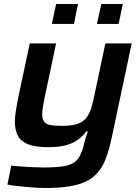

<svg xmlns="http://www.w3.org/2000/svg" viewBox="-20 -726 697 955"><path d="M207 209Q171 209 134.5 206Q98 203 67 199.5Q36 196 17 192L36 98Q56 100 83.5 102Q111 104 140.5 105.5Q170 107 195 107Q256 107 292.5 101.5Q329 96 349.5 81.5Q370 67 381.5 40.5Q393 14 403 -28Q406 -40 410 -52.5Q414 -65 417 -72H409Q391 -47 365.5 -29.5Q340 -12 305.5 -3Q271 6 223 6Q157 6 120.5 -8Q84 -22 69 -50.5Q54 -79 54 -122Q54 -142 58 -168.5Q62 -195 67 -223L128 -510H259L201 -236Q198 -222 194 -197.5Q190 -173 190 -160Q190 -134 199.5 -121Q209 -108 230.5 -104Q252 -100 288 -100Q334 -100 362.5 -109Q391 -118 407 -137Q423 -156 432 -183Q441 -210 448 -245L504 -510H635L538 -52Q524 18 504.5 67.5Q485 117 450 148.5Q415 180 357 194.5Q299 209 207 209ZM462 -607 484 -706H591L570 -607ZM238 -607 259 -706H368L348 -607Z"/></svg>

Font: Saira Expanded SemiBold
Style: Italic
Weight: 600
Width: 7
Italic angle: -12°
Designer: Hector Gatti with collaboration of the Omnibus-Type team
Foundry: Omnibus-Type
Version: Version 1.101